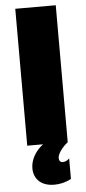

<svg xmlns="http://www.w3.org/2000/svg" viewBox="-61 -734 440 978"><g transform="rotate(-5 159.5 -245.0)"><path d="M56 0H137C98 29 72 73 72 117C72 175 113 210 176 210C202 210 232 205 263 188V83C254 93 241 99 229 99C217 99 210 90 210 77C210 47 252 8 263 0V-700H56Z"/></g></svg>

Font: Fixel Text Black
Style: Regular
Weight: 900
Width: 4
Designer: AlfaBravo + MacPaw
Foundry: Kyrylo Tkachov, Marchela Mozhyna, Serhii Makarenko, Maria Weinstein, Zakhar Kryvoshyya
Version: Version 1.211